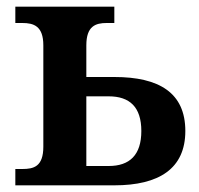

<svg xmlns="http://www.w3.org/2000/svg" viewBox="-20 -556 598 576"><path d="M26 0H323C457 0 536 -50 536 -163C536 -278 457 -325 323 -325H239V-420C239 -478 267 -487 300 -487H323V-536H26V-487H47C81 -487 110 -478 110 -420V-116C110 -56 81 -49 47 -49H26ZM239 -58V-267H306C369 -267 404 -235 404 -163C404 -91 369 -58 306 -58Z"/></svg>

Font: Noto Serif SemiBold
Style: Regular
Weight: 600
Designer: Monotype Design Team
Foundry: Monotype Imaging Inc.
Version: Version 2.013